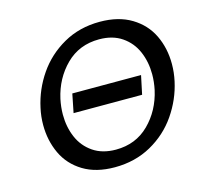

<svg xmlns="http://www.w3.org/2000/svg" viewBox="-99 -775 950 893"><g transform="rotate(-15 376.5 -329.0)"><path d="M76 -269Q76 -310 85 -350Q103 -434 152 -505.5Q201 -577 278.5 -621Q356 -665 454 -665Q544 -665 606 -627.5Q668 -590 698 -527.5Q728 -465 728 -389Q728 -348 719 -307Q701 -224 651.5 -152Q602 -80 524 -36.5Q446 7 348 7Q258 7 196.5 -30.5Q135 -68 105.5 -131Q76 -194 76 -269ZM619 -292Q627 -330 627 -366Q627 -426 605.5 -476Q584 -526 539.5 -556.5Q495 -587 430 -587Q334 -587 270 -523.5Q206 -460 185 -366Q177 -328 177 -292Q177 -232 198.5 -182Q220 -132 264.5 -101.5Q309 -71 374 -71Q470 -71 534 -134.5Q598 -198 619 -292ZM245 -376H576L557 -286H227Z"/></g></svg>

Font: Ysabeau Infant Semibold
Style: Italic
Weight: 600
Italic angle: -12°
Designer: Christian Thalmann (Catharsis Fonts)
Version: Version 0.003